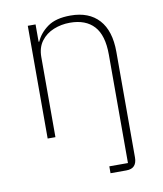

<svg xmlns="http://www.w3.org/2000/svg" viewBox="-81 -586 722 852"><g transform="rotate(-10 279.5 -160.0)"><path d="M348 200V169H432V-320Q432 -407 394.5 -448Q357 -489 286 -489Q247 -489 212.5 -475Q178 -461 156.5 -432.5Q135 -404 135 -361V0H100V-508H135V-430H138Q154 -467 191 -493.5Q228 -520 294 -520Q377 -520 422 -470.5Q467 -421 467 -326V150Q467 174 455.5 187Q444 200 419 200Z"/></g></svg>

Font: IBM Plex Sans ExtraLight
Style: Regular
Weight: 250
Designer: Mike Abbink, Paul van der Laan, Pieter van Rosmalen
Foundry: Bold Monday
Version: Version 3.201